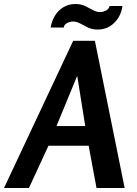

<svg xmlns="http://www.w3.org/2000/svg" viewBox="-75 -935 680 955"><path d="M397 -732 545 0H405L366 -210H166L69 0H-55L289 -732ZM309 -558 206 -308H349ZM534 -905Q530 -873 513.5 -846.5Q497 -820 471 -804Q445 -788 411 -788Q384 -788 363 -798Q342 -808 324 -818Q306 -828 287 -828Q274 -828 259 -820.5Q244 -813 242 -798H177Q182 -830 198 -856.5Q214 -883 240 -899Q266 -915 300 -915Q328 -915 348.5 -905Q369 -895 387 -885Q405 -875 424 -875Q437 -875 452 -882.5Q467 -890 470 -905Z"/></svg>

Font: Rosario
Style: Italic
Weight: 400
Italic angle: -8.05°
Designer: Hector Gatti
Foundry: Omnibus Type
Version: Version 1.201